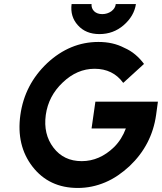

<svg xmlns="http://www.w3.org/2000/svg" viewBox="-20 -920 803 952"><path d="M335 -900Q327 -838 366 -795Q405 -751 473 -751Q542 -751 593 -795Q645 -840 654 -900H554Q552 -879 532 -864Q512 -850 487 -850Q462 -850 447 -864Q432 -879 434 -900ZM468 -712Q327 -712 214 -607Q102 -501 81 -350Q60 -199 141 -94Q223 12 366 12Q436 12 502 -16Q535 -30 565 -50.5Q595 -71 622 -96Q733 -201 754 -350L763 -416H453L434 -283H604Q594 -256 579.5 -233Q565 -210 546 -191Q474 -121 385 -121Q296 -121 245 -188Q194 -255 207 -350Q220 -444 291 -511Q362 -579 449 -579Q540 -579 591 -509L694 -603Q675 -629 650.5 -649.5Q626 -670 596 -683Q567 -698 535.5 -705Q504 -712 468 -712Z"/></svg>

Font: Unageo
Style: Bold-Italic
Weight: 700
Designer: Richard Sepsi
Foundry: Richard Sepsi
Version: Version 2.000